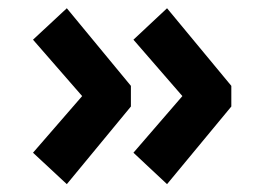

<svg xmlns="http://www.w3.org/2000/svg" viewBox="-20 -519 640 477"><path d="M305.2 -254.4 146 -61.5 62 -139.6 184.1 -280.3 62 -420.4 146 -498.5 305.2 -305.7ZM554.7 -254.4 395 -61.5 311.5 -139.6 433.1 -280.3 311.5 -420.4 395 -498.5 554.7 -305.7Z"/></svg>

Font: Proza Libre
Style: Bold
Weight: 700
Designer: Jasper de Waard
Foundry: Jasper de Waard
Version: Version 1.000; ttfautohint (v1.4.1.8-43bc)